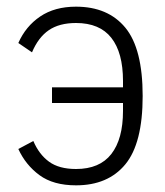

<svg xmlns="http://www.w3.org/2000/svg" viewBox="-20 -544 494 576"><path d="M136 -235V-282H349V-301Q349 -386 314 -430.5Q279 -475 208 -475Q158 -475 126.5 -453.5Q95 -432 76 -387L35 -415Q57 -465 100.5 -494.5Q144 -524 208 -524Q304 -524 356 -461Q408 -398 408 -256Q408 -114 356 -51Q304 12 208 12Q140 12 98.5 -18.5Q57 -49 35 -97L80 -121Q97 -81 127 -59Q157 -37 208 -37Q279 -37 314 -82Q349 -127 349 -211V-235Z"/></svg>

Font: IBM Plex Sans Condensed Light
Style: Regular
Weight: 300
Width: 3
Designer: Mike Abbink, Paul van der Laan, Pieter van Rosmalen
Foundry: Bold Monday
Version: Version 3.201